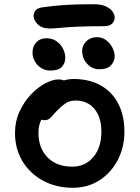

<svg xmlns="http://www.w3.org/2000/svg" viewBox="-20 -877 661 909"><path d="M325 12Q246 12 184 -21.5Q122 -55 86.5 -113.5Q51 -172 51 -248Q51 -302 72 -348Q93 -394 125.5 -428.5Q158 -463 193.5 -482Q229 -501 257 -501Q270 -501 280.5 -497Q291 -493 297 -485Q303 -477 303 -463Q303 -437 292.5 -417.5Q282 -398 250 -384Q221 -368 201.5 -347.5Q182 -327 172 -302.5Q162 -278 162 -249Q162 -176 205 -132Q248 -88 322 -88Q384 -88 422 -133.5Q460 -179 460 -254Q460 -322 427 -361.5Q394 -401 339 -401Q310 -401 292 -389Q274 -377 254 -357Q239 -342 230 -331Q221 -320 212.5 -314Q204 -308 190 -308Q174 -308 164 -318.5Q154 -329 154 -356Q154 -380 169 -406Q184 -432 208.5 -454Q233 -476 264 -489.5Q295 -503 327 -503Q403 -503 457 -472.5Q511 -442 540 -386Q569 -330 569 -254Q569 -179 537 -118.5Q505 -58 450 -23Q395 12 325 12ZM215 -742Q179 -742 159 -761.5Q139 -781 139 -802Q139 -815 148 -827.5Q157 -840 186 -843Q230 -849 268 -852Q306 -855 344 -856Q382 -857 423 -857Q460 -857 482 -846.5Q504 -836 513.5 -821.5Q523 -807 523 -795Q523 -776 510 -764.5Q497 -753 474 -753Q392 -753 342 -750.5Q292 -748 263 -745Q234 -742 215 -742ZM218 -543Q194 -543 175 -555Q156 -567 145 -586.5Q134 -606 134 -628Q134 -658 152 -677Q170 -696 199 -696Q228 -696 248 -681.5Q268 -667 278.5 -646Q289 -625 289 -603Q289 -578 273 -560.5Q257 -543 218 -543ZM450 -549Q417 -549 393 -574.5Q369 -600 369 -636Q369 -663 389 -682Q409 -701 438 -701Q464 -701 483 -686.5Q502 -672 512.5 -651Q523 -630 523 -610Q523 -589 506.5 -569Q490 -549 450 -549Z"/></svg>

Font: Shantell Sans Medium
Style: Regular
Weight: 500
Designer: Stephen Nixon, Anya Danilova, Shantell Martin
Foundry: Arrow Type
Version: Version 1.011;[c5ecc13dd]